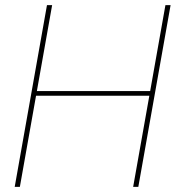

<svg xmlns="http://www.w3.org/2000/svg" viewBox="-20 -724 689 744"><path d="M37 0H57L182 -704H162ZM496 0H516L641 -704H621ZM110 -353H571L574 -371H113Z"/></svg>

Font: Poppins Devanagari Thin
Style: Italic
Weight: 100
Italic angle: -10°
Designer: Ninad Kale (Devanagari), Jonny Pinhorn (Latin)
Foundry: Indian Type Foundry
Version: 4.005